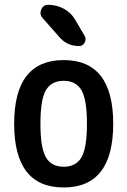

<svg xmlns="http://www.w3.org/2000/svg" viewBox="-20 -785 540 814"><path d="M325.2 -402.8Q301.8 -442.4 250 -442.4Q198.2 -442.4 174.8 -402.8Q151.4 -363.3 151.4 -260.3Q151.4 -157.2 174.8 -117.7Q198.2 -78.1 250 -78.1Q301.8 -78.1 325.2 -117.7Q348.6 -157.2 348.6 -260.3Q348.6 -363.3 325.2 -402.8ZM460 -260.3Q460 9.8 250 9.8Q40 9.8 40 -260.3Q40 -530.3 250 -530.3Q460 -530.3 460 -260.3ZM184.6 -764.6Q219.7 -764.6 250.5 -748Q281.2 -731.4 298.8 -701.2L338.9 -632.8Q346.7 -619.1 338.9 -604.5Q331.1 -589.8 315.4 -589.8Q264.6 -589.8 232.4 -627L160.2 -709Q146.5 -724.6 154.8 -744.6Q163.1 -764.6 184.6 -764.6Z"/></svg>

Font: Rounded-X Mgen+ 2m medium
Style: Regular
Weight: 500
Designer: [Source Han Sans]
Ryoko NISHIZUKA  (kana & ideographs); Paul D. Hunt (Latin, Greek & Cyrillic); Wenlong ZHANG  (bopomofo
Version: Version 1.059.20150602